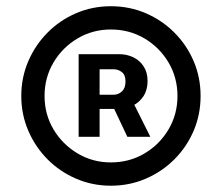

<svg xmlns="http://www.w3.org/2000/svg" viewBox="-20 -757 703 608"><path d="M331.1 -168.9Q272.5 -168.9 220.9 -191.2Q169.4 -213.4 130.6 -252.4Q91.8 -291.5 69.6 -343Q47.4 -394.5 47.4 -453.1Q47.4 -511.7 69.6 -563.2Q91.8 -614.7 130.6 -653.8Q169.4 -692.9 220.9 -715.1Q272.5 -737.3 331.1 -737.3Q390.1 -737.3 441.7 -715.1Q493.2 -692.9 532.2 -653.8Q571.3 -614.7 593.3 -563.2Q615.2 -511.7 615.2 -453.1Q615.2 -394.5 593.3 -343Q571.3 -291.5 532.2 -252.4Q493.2 -213.4 441.7 -191.2Q390.1 -168.9 331.1 -168.9ZM331.1 -242.7Q389.6 -242.7 437.5 -271Q485.4 -299.3 513.7 -347.2Q542 -395 542 -453.1Q542 -511.2 513.7 -559.1Q485.4 -606.9 437.5 -635.3Q389.6 -663.6 331.1 -663.6Q273.4 -663.6 225.6 -635.3Q177.7 -606.9 149.4 -559.1Q121.1 -511.2 121.1 -453.1Q121.1 -395 149.4 -347.4Q177.7 -299.8 225.6 -271.2Q273.4 -242.7 331.1 -242.7ZM383.3 -323.7 325.7 -445.8H395L456.1 -323.7ZM229 -323.7V-585.4H358.4Q381.3 -585.4 401.9 -575.7Q422.4 -565.9 434.8 -546.9Q447.3 -527.8 447.3 -500.5Q447.3 -472.2 434.3 -452.4Q421.4 -432.6 400.4 -422.4Q379.4 -412.1 355.5 -412.1H265.6V-457H339.8Q354.5 -457 366 -467.5Q377.4 -478 377.4 -499Q377.4 -520 365.7 -528.8Q354 -537.6 340.8 -537.6H295.4V-323.7Z"/></svg>

Font: Inter
Style: 650
Weight: 650
Designer: Rasmus Andersson
Foundry: rsms
Version: Version 4.001;git-66647c0bb